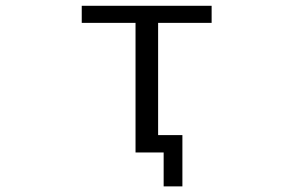

<svg xmlns="http://www.w3.org/2000/svg" viewBox="-20 -540 1040 680"><path d="M626 -61.5V120.1H559.6V0H540H509.8H460V-459H269.5V-519.5H729.5V-459H540V-61.5Z"/></svg>

Font: Gen Shin Gothic Monospace Normal
Style: Regular
Weight: 350
Designer: [Source Han Sans]
Ryoko NISHIZUKA  (kana & ideographs); Paul D. Hunt (Latin, Greek & Cyrillic); Wenlong ZHANG  (bopomofo
Version: Version 1.002.20150607